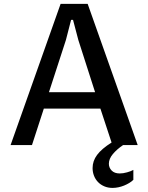

<svg xmlns="http://www.w3.org/2000/svg" viewBox="-20 -735 751 973"><path d="M449.2 116.7Q449.2 80.6 472.2 49.8Q495.1 19 545.4 -12.7L488.8 -184.6H202.1L142.1 0H33.7L287.1 -715.3H424.3L677.7 0H604Q572.8 21 552.2 45.4Q531.7 69.8 531.7 94.7Q531.7 114.7 545.9 129.4Q560.1 144 586.9 144Q594.7 144 604.5 142.6Q614.3 141.1 623.8 138.4Q633.3 135.7 641.6 132.6Q649.9 129.4 655.8 126V176.3Q647 185.1 634.8 192.4Q622.6 199.7 608.9 205.3Q595.2 210.9 580.1 214.1Q564.9 217.3 550.3 217.3Q527.3 217.3 508.5 209.2Q489.7 201.2 476.6 187.5Q463.4 173.8 456.3 155.5Q449.2 137.2 449.2 116.7ZM461.9 -267.6 377 -532.2 350.1 -634.3H340.3L314 -532.2L228 -267.6Z"/></svg>

Font: Proza Libre
Style: Medium
Weight: 500
Designer: Jasper de Waard
Foundry: Jasper de Waard
Version: Version 1.000; ttfautohint (v1.4.1.8-43bc)